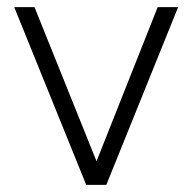

<svg xmlns="http://www.w3.org/2000/svg" viewBox="-20 -520 541 540"><path d="M20 -500H77L251.5 -66.5L423.5 -500H481L279 0H222.5Z"/></svg>

Font: Overused Grotesk Light
Style: Regular
Weight: 300
Version: Version 0.004